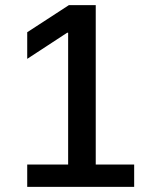

<svg xmlns="http://www.w3.org/2000/svg" viewBox="-20 -727 590 747"><path d="M85.9 -86.9H245.1V-599.6H241.2L85.9 -498V-601.6L248 -707H352.5V-86.9H502V0H85.9Z"/></svg>

Font: WEMIX Pretendard Medium
Style: Regular
Weight: 500
Designer: Base glyphs from Inter by Rasmus Andersson; Hangeul glyphs from Noto Sans CJK(Source Han Sans) by Jang Soo-young and Kan
Foundry: Kil Hyung-jin
Version: Version 1.000